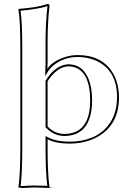

<svg xmlns="http://www.w3.org/2000/svg" viewBox="-20 -718 663 973"><path d="M221.2 32.2Q221.2 165.5 231 231.9L249 234.9Q248 234.9 151.9 231.9Q151.9 231.9 94.2 234.9L73.2 231.9Q83 168 83 32.2V-481.9Q83 -614.3 73.2 -669.9L75.2 -672.9Q166 -679.7 216.8 -696.3Q220.2 -697.3 222.2 -698.2Q230.5 -696.3 231 -688Q221.2 -607.4 221.2 -500V-401.9L220.2 -369.1Q242.2 -404.8 303.2 -426.8Q338.9 -439 373 -439Q495.1 -439 550.3 -350.6Q582.5 -297.9 583 -225.1Q583 -82 468.8 -21.5Q408.2 9.8 331.1 9.8Q262.2 9.3 221.2 -12.2ZM221.2 -306.2V-77.1Q257.3 -39.6 306.2 -39.1Q436.5 -40.5 437 -208Q437 -356.4 352.1 -378.9Q339.4 -381.8 327.1 -381.8Q279.8 -381.8 234.9 -325.7Q227.5 -315.9 221.2 -306.2ZM210.9 32.2V-28.8L225.6 -21Q264.6 -0.5 331.1 0Q460.4 0 526.4 -80.1Q572.8 -137.7 573.2 -225.1Q573.2 -353.5 479.5 -404.3Q433.1 -428.7 373 -429.2Q303.7 -429.2 249.5 -385.7Q235.4 -374 228.5 -363.8L209 -332L210.9 -402.3V-500Q210.9 -607.9 220.7 -687Q175.3 -672.4 84 -663.6Q92.8 -605 92.8 -481.9V32.2Q92.8 160.6 84.5 223.6L94.2 225.1Q120.1 222.2 151.9 222.2Q175.8 222.2 219.7 223.6Q210.9 156.7 210.9 32.2ZM210.9 -309.1 212.4 -311.5Q254.4 -378.4 310.1 -390.1Q319.3 -392.1 327.1 -392.1Q397 -392.1 427.7 -320.3Q446.8 -275.4 446.8 -208Q444.8 -30.3 306.2 -28.8Q252.4 -29.8 213.9 -70.3L210.9 -73.2Z"/></svg>

Font: Linux Biolinum Outline O
Style: Bold
Weight: 700
Designer: Philipp H. Poll
Foundry: Philipp H. Poll
Version: Version 0.9.2